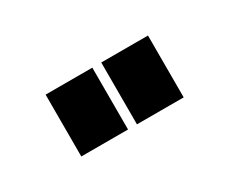

<svg xmlns="http://www.w3.org/2000/svg" viewBox="-35 -907 289 242"><g transform="rotate(-30 109.5 -786.0)"><path d="M103 -831V-741H35V-831ZM184 -831V-741H116V-831Z"/></g></svg>

Font: Bebas Neue Regular
Style: Regular
Weight: 400
Designer: Ryoichi Tsunekawa & LGV (GE)
Foundry: Free Software Foundation, Inc.
Version: Version 1.003 August 13, 2016